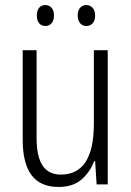

<svg xmlns="http://www.w3.org/2000/svg" viewBox="-20 -731 521 761"><path d="M407 -532V0H363L357 -92H353Q337 -49 303 -19.5Q269 10 213 10Q139 10 104.5 -37.5Q70 -85 70 -176V-532H125V-186Q125 -110 149 -74.5Q173 -39 221 -39Q352 -39 352 -240V-532ZM126 -670Q126 -689 135 -700Q144 -711 160 -711Q175 -711 184.5 -700Q194 -689 194 -670Q194 -650 184.5 -639Q175 -628 160 -628Q144 -628 135 -639Q126 -650 126 -670ZM288 -670Q288 -689 297.5 -700Q307 -711 322 -711Q337 -711 347 -700Q357 -689 357 -670Q357 -650 347.5 -639Q338 -628 322 -628Q307 -628 297.5 -639Q288 -650 288 -670Z"/></svg>

Font: Noto Sans Lao Condensed Light
Style: Regular
Weight: 300
Width: 3
Designer: Monotype Design Team
Foundry: Monotype Imaging Inc.
Version: Version 2.003; ttfautohint (v1.8.4.7-5d5b)